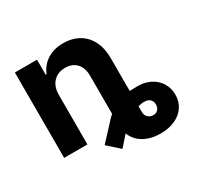

<svg xmlns="http://www.w3.org/2000/svg" viewBox="-147 -711 1064 1033"><g transform="rotate(-30 385.5 -195.0)"><path d="M201.2 0H56.6V-530.3H194.3V-437.5H200.2Q218.8 -484.4 260.3 -510.7Q301.8 -537.1 359.4 -537.1Q414.6 -537.1 456.1 -513.2Q497.6 -489.3 520 -444.1Q542.5 -398.9 542 -337.9V-135.3Q566.9 -136.7 592.8 -136.7Q635.3 -136.7 670.2 -118.9Q705.1 -101.1 725.1 -68.8Q745.1 -36.6 745.1 3.9Q745.1 45.9 724.1 78.1Q703.1 110.4 663.8 128.4Q624.5 146.5 572.3 146.5Q513.7 146.5 470.2 122.1Q426.8 97.7 408.7 51.3L352.5 115.2L279.3 49.8L358.4 -35.2Q379.4 -60.1 398.4 -76.2V-312.5Q398.4 -361.3 373 -389.2Q347.7 -417 302.7 -417Q256.3 -417 228.8 -387.7Q201.2 -358.4 201.2 -306.6ZM587.9 41Q606 41 616.9 29.1Q627.9 17.1 627.9 -2.9Q627.9 -22.9 615.2 -34.4Q602.5 -45.9 582 -45.9Q566.4 -46.9 542 -40.5V-3.9Q542 15.6 555.2 28.3Q568.4 41 587.9 41Z"/></g></svg>

Font: Pretendard GOV
Style: Bold
Weight: 700
Designer: Base glyphs from Inter by Rasmus Andersson; Hangeul glyphs from Noto Sans CJK(Source Han Sans) by Jang Soo-young and Kan
Foundry: Kil Hyung-jin
Version: Version 1.309